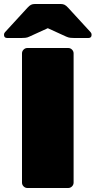

<svg xmlns="http://www.w3.org/2000/svg" viewBox="-55 -940 478 960"><path d="M82 0Q71 0 63 -8Q55 -16 55 -27V-673Q55 -684 63 -692Q71 -700 82 -700H286Q297 -700 305 -692Q313 -684 313 -673V-27Q313 -16 305 -8Q297 0 286 0ZM-19 -750Q-35 -750 -35 -766Q-35 -774 -30 -779L82 -901Q92 -912 100 -916Q108 -920 119 -920H249Q260 -920 268 -916Q276 -912 286 -901L398 -779Q403 -774 403 -766Q403 -750 387 -750H316Q306 -750 296.5 -751Q287 -752 276 -757L184 -799L92 -757Q82 -752 72 -751Q62 -750 52 -750Z"/></svg>

Font: Rubik Black
Style: Regular
Weight: 900
Designer: Hubert and Fischer
Foundry: Hubert and Fischer
Version: Version 2.300;gftools[0.9.30]